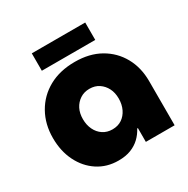

<svg xmlns="http://www.w3.org/2000/svg" viewBox="-156 -812 947 965"><g transform="rotate(-30 317.5 -329.5)"><path d="M262 13Q195 13 143 -21Q91 -55 61.5 -114.5Q32 -174 32 -250Q32 -330 67.5 -393Q103 -456 167 -491.5Q231 -527 318 -527Q403 -527 464.5 -492Q526 -457 560 -396Q594 -335 594 -256V0H427V-80H423Q409 -53 387 -32Q365 -11 334.5 1Q304 13 262 13ZM314 -138Q346 -138 369 -153.5Q392 -169 405 -196Q418 -223 418 -257Q418 -291 405 -316.5Q392 -342 369 -357.5Q346 -373 314 -373Q283 -373 259.5 -357.5Q236 -342 223 -316.5Q210 -291 210 -257Q210 -223 223 -196Q236 -169 259.5 -153.5Q283 -138 314 -138ZM153 -571V-672H463V-571Z"/></g></svg>

Font: MuseoModerno Thin ExtraBold
Style: Regular
Weight: 800
Version: Version 1.002